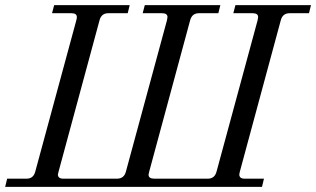

<svg xmlns="http://www.w3.org/2000/svg" viewBox="-30 -732 1238 752"><path d="M996.1 0H-9.8L-2 -32.2H74.2Q100.6 -32.2 107.9 -59.1L269 -652.8Q271 -660.6 271 -665Q271 -680.2 250 -680.2H173.8L182.1 -711.9H478L470.2 -680.2H394Q367.2 -680.2 359.9 -652.8L199.2 -59.1Q196.8 -49.3 196.8 -48.8Q196.8 -32.2 217.8 -32.2H428.2Q455.6 -32.2 462.9 -59.1L624 -652.8Q626 -662.6 626 -665Q626 -680.2 605 -680.2H528.8L537.1 -711.9H833L825.2 -680.2H749Q722.2 -680.2 714.8 -652.8L554.2 -59.1Q551.8 -49.3 551.8 -47.9Q551.8 -32.2 574.2 -32.2H784.2Q810.5 -32.2 817.9 -59.1L979 -652.8Q981 -662.6 981 -665Q981 -680.2 960 -680.2H883.8L892.1 -711.9H1188L1180.2 -680.2H1104Q1077.1 -680.2 1069.8 -652.8L909.2 -59.1Q907.2 -51.3 907.2 -48.8Q907.2 -32.2 928.2 -32.2H1003.9Z"/></svg>

Font: Flanker Steampunk
Style: Italic
Weight: 400
Italic angle: -12°
Designer: Alexey Kryukov, Leonardo Di Lena
Foundry: Alexey Kryukov, Leonardo Di Lena
Version: 1.210